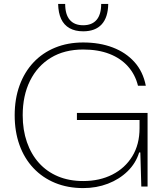

<svg xmlns="http://www.w3.org/2000/svg" viewBox="-20 -953 846 981"><path d="M405 8Q326 8 261.5 -18.5Q197 -45 150.5 -94.5Q104 -144 79.5 -212.5Q55 -281 55 -364Q55 -448 80 -516.5Q105 -585 151 -634Q197 -683 261.5 -709.5Q326 -736 405 -736Q489 -736 556 -710.5Q623 -685 667 -636Q711 -587 725 -515H685Q671 -572 634 -613.5Q597 -655 539.5 -677.5Q482 -700 405 -700Q309 -700 240 -658Q171 -616 133.5 -540.5Q96 -465 96 -364Q96 -289 117.5 -227Q139 -165 179 -120.5Q219 -76 276 -52Q333 -28 405 -28Q489 -28 554 -61Q619 -94 656 -154.5Q693 -215 693 -298V-359L712 -340H373V-376H734V0H702L697 -174H691Q674 -119 632 -78Q590 -37 531.5 -14.5Q473 8 405 8ZM405 -793Q364 -793 335.5 -809Q307 -825 292.5 -856Q278 -887 277 -933H313Q313 -879 336.5 -851.5Q360 -824 405 -824Q450 -824 473.5 -851.5Q497 -879 497 -933H533Q532 -864 499.5 -828.5Q467 -793 405 -793Z"/></svg>

Font: Mona Sans ExtraLight
Style: Regular
Weight: 200
Designer: Deni Anggara
Foundry: GitHub
Version: Version 2.000